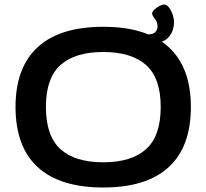

<svg xmlns="http://www.w3.org/2000/svg" viewBox="-20 -826 917 853"><path d="M439 7Q246 7 147.5 -83.5Q49 -174 49 -351Q49 -526 147.5 -616.5Q246 -707 439 -707Q631 -707 729.5 -616.5Q828 -526 828 -351Q828 -174 729.5 -83.5Q631 7 439 7ZM439 -105Q564 -105 629 -163.5Q694 -222 694 -351Q694 -479 629 -537Q564 -595 439 -595Q313 -595 248.5 -537Q184 -479 184 -351Q184 -222 248.5 -163.5Q313 -105 439 -105ZM590 -631V-673H636Q660 -673 670 -683.5Q680 -694 680 -709Q680 -728 668 -742.5Q656 -757 656 -766Q656 -774 666 -783.5Q676 -793 688.5 -799.5Q701 -806 708 -806Q721 -806 731 -792.5Q741 -779 747 -761Q753 -743 753 -729Q753 -685 726.5 -658Q700 -631 636 -631Z"/></svg>

Font: Asap Expanded SemiBold
Style: Regular
Weight: 600
Width: 7
Designer: Pablo Cosgaya
Foundry: Omnibus-Type
Version: Version 3.001; ttfautohint (v1.8.4.7-5d5b)